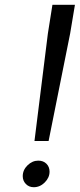

<svg xmlns="http://www.w3.org/2000/svg" viewBox="-20 -773 333 802"><path d="M180 -633 199 -753H293L273 -633L183 -184H124ZM75 -37Q75 -63 95 -82.5Q115 -102 140 -102Q161 -102 174 -89Q187 -76 187 -56Q187 -31 167 -11Q147 9 121 9Q101 9 88 -4.5Q75 -18 75 -37Z"/></svg>

Font: Be Vietnam
Style: Italic
Weight: 400
Italic angle: -9.33299°
Designer: Gabriel Lam
Foundry: TypeRant
Version: Version 3.000